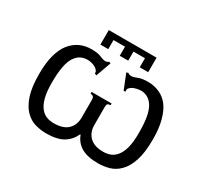

<svg xmlns="http://www.w3.org/2000/svg" viewBox="-138 -871 1143 1074"><g transform="rotate(30 433.5 -334.0)"><path d="M589.8 -671.9V-578.1H535.2V-636.7H460.9V-578.1H406.2V-636.7H332V-578.1H281.2V-671.9ZM601.6 3.9Q531.2 3.9 492.2 -19.5Q453.1 -43 437.5 -85.9H433.6Q414.1 -43 375 -19.5Q335.9 3.9 265.6 3.9Q230.5 3.9 195.3 -5.9Q160.2 -15.6 130.9 -44.9Q101.6 -74.2 84 -127Q66.4 -179.7 66.4 -265.6Q66.4 -335.9 80.1 -386.7Q93.8 -437.5 119.1 -468.8Q144.5 -500 177.7 -515.6Q210.9 -531.2 253.9 -531.2Q293 -531.2 314.5 -521.5Q335.9 -511.7 351.6 -511.7Q363.3 -511.7 371.1 -519.5L382.8 -515.6L347.7 -418L335.9 -421.9Q335.9 -433.6 330.1 -441.4Q324.2 -449.2 314.5 -455.1Q304.7 -460.9 291 -464.8Q277.3 -468.8 261.7 -468.8Q238.3 -468.8 218.8 -459Q199.2 -449.2 183.6 -425.8Q168 -402.3 160.2 -361.3Q152.3 -320.3 152.3 -257.8Q152.3 -199.2 162.1 -162.1Q171.9 -125 189.5 -103.5Q207 -82 228.5 -74.2Q250 -66.4 273.4 -66.4Q335.9 -66.4 365.2 -95.7Q394.5 -125 394.5 -171.9V-289.1Q394.5 -300.8 388.7 -306.6Q382.8 -312.5 371.1 -312.5V-324.2H500V-312.5Q484.4 -312.5 480.5 -306.6Q476.6 -300.8 476.6 -289.1V-171.9Q476.6 -125 505.9 -95.7Q535.2 -66.4 593.8 -66.4Q617.2 -66.4 638.7 -74.2Q660.2 -82 677.7 -103.5Q695.3 -125 705.1 -162.1Q714.8 -199.2 714.8 -257.8Q714.8 -320.3 707 -361.3Q699.2 -402.3 683.6 -425.8Q668 -449.2 648.4 -459Q628.9 -468.8 609.4 -468.8Q593.8 -468.8 578.1 -464.8Q562.5 -460.9 552.7 -455.1Q543 -449.2 537.1 -441.4Q531.2 -433.6 535.2 -421.9L523.4 -418L484.4 -515.6L496.1 -519.5Q503.9 -511.7 519.5 -511.7Q531.2 -511.7 554.7 -521.5Q578.1 -531.2 617.2 -531.2Q656.2 -531.2 691.4 -515.6Q726.6 -500 750 -468.8Q773.4 -437.5 787.1 -386.7Q800.8 -335.9 800.8 -265.6Q800.8 -179.7 783.2 -127Q765.6 -74.2 736.3 -44.9Q707 -15.6 671.9 -5.9Q636.7 3.9 601.6 3.9Z"/></g></svg>

Font: 和音 by 宁静之雨，公众号njzyshare
Style: Regular
Weight: 400
Designer: Steve Matteson
Foundry: Ascender Corporation
Version: Version 6.00;June 8, 2018;FontCreator 11.0.0.2388 32-bit